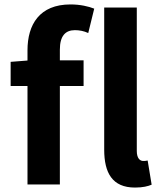

<svg xmlns="http://www.w3.org/2000/svg" viewBox="-20 -832 727 866"><path d="M589 14C624 14 648 8 664 1L646 -108C637 -106 632 -106 626 -106C612 -106 597 -117 597 -151V-798H450V-157C450 -53 486 14 589 14ZM28 -444H104V0H250V-444H357V-560H250V-608C250 -670 275 -696 318 -696C338 -696 359 -692 378 -683L405 -793C380 -803 342 -812 298 -812C158 -812 104 -721 104 -605V-559L28 -553Z"/></svg>

Font: Noto Sans Mono CJK TC
Style: Bold
Weight: 700
Designer: Ryoko NISHIZUKA 西塚涼子 (kana, bopomofo & ideographs); Paul D. Hunt (Latin, Greek & Cyrillic); Sandoll Communications 산돌커뮤니
Foundry: Adobe
Version: Version 2.004;hotconv 1.0.118;makeotfexe 2.5.65603